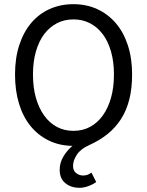

<svg xmlns="http://www.w3.org/2000/svg" viewBox="-20 -688 704 920"><path d="M361 212Q321 212 293.5 190Q266 168 266 125Q266 92 283.5 62.5Q301 33 327 11Q264 10 213 -15Q162 -40 126 -84.5Q90 -129 71 -191.5Q52 -254 52 -331Q52 -410 72.5 -472.5Q93 -535 130 -578.5Q167 -622 218.5 -645Q270 -668 332 -668Q394 -668 445.5 -644.5Q497 -621 534.5 -577.5Q572 -534 592.5 -471.5Q613 -409 613 -331Q613 -264 599.5 -211Q586 -158 559.5 -117Q533 -76 495 -45.5Q457 -15 408 7Q367 25 348.5 53Q330 81 330 107Q330 130 345 141.5Q360 153 378 153Q390 153 399.5 149.5Q409 146 418 139L441 184Q427 195 404 203.5Q381 212 361 212ZM332 -61Q376 -61 411.5 -80Q447 -99 472.5 -134.5Q498 -170 512 -219.5Q526 -269 526 -331Q526 -392 512 -441Q498 -490 472.5 -524Q447 -558 411.5 -576.5Q376 -595 332 -595Q288 -595 252.5 -576.5Q217 -558 191.5 -524Q166 -490 152 -441Q138 -392 138 -331Q138 -269 152 -219.5Q166 -170 191.5 -134.5Q217 -99 252.5 -80Q288 -61 332 -61Z"/></svg>

Font: Swei Fan Sans CJK TC
Style: Regular
Weight: 400
Version: Version 2.130